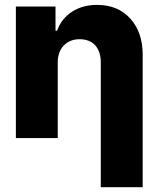

<svg xmlns="http://www.w3.org/2000/svg" viewBox="-20 -573 658 797"><path d="M219.7 -311V0H45.9V-545.9H210.4V-445.3H216.8Q234.9 -495.6 278.8 -524.2Q322.8 -552.7 382.8 -552.7Q469.2 -552.7 520.5 -496.3Q571.8 -439.9 572.3 -347.7V204.1H398.4V-313.5Q398.4 -358.9 375.5 -384.5Q352.5 -410.2 310.5 -410.2Q270 -410.2 244.6 -384Q219.2 -357.9 219.7 -311Z"/></svg>

Font: Inter Display Extra Bold
Style: Regular
Weight: 800
Designer: Rasmus Andersson
Foundry: rsms
Version: Version 4.000;git-4fc901f